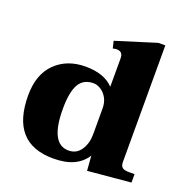

<svg xmlns="http://www.w3.org/2000/svg" viewBox="-130 -836 933 965"><g transform="rotate(20 337.0 -353.5)"><path d="M30 -246Q30 -358 92 -419Q154 -480 253 -480Q353 -480 403 -427V-580Q403 -615 369 -615Q363 -615 349 -612L340 -650L555 -717H592V-95Q592 -74 601.5 -65Q611 -56 637 -56H668V-11L438 10L432 -69Q407 -30 364 -10Q321 10 256 10Q30 10 30 -246ZM404 -173V-312Q404 -343 391 -366.5Q378 -390 358 -402.5Q338 -415 319 -415Q265 -415 241 -373Q217 -331 217 -241Q217 -54 315 -54Q357 -54 380.5 -89Q404 -124 404 -173Z"/></g></svg>

Font: Taviraj ExtraBold
Style: Regular
Weight: 800
Designer: Katatrad Team
Foundry: CadsonDemak
Version: Version 1.001